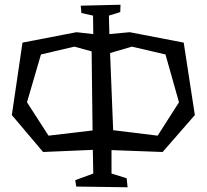

<svg xmlns="http://www.w3.org/2000/svg" viewBox="-20 -766 873 811"><path d="M458 -216 646 -193 736 -334 679 -536 537 -569 445 -542ZM371 -215 367 -549 294 -569 153 -536 94 -334 185 -193ZM451 -132V-33L515 -13L519 25L302 22L298 -5L374 -33L372 -133L162 -124L30 -280L75 -586L303 -630L374 -622L373 -700L324 -711L321 -742L489 -746L488 -715L440 -700L442 -622L528 -630L756 -586L803 -280L667 -124Z"/></svg>

Font: Underdog
Style: Regular
Weight: 400
Designer: Sergey Steblina
Foundry: Sergey Steblina, Jovanny Lemonad
Version: Version 1.001; ttfautohint (v0.9)